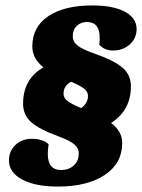

<svg xmlns="http://www.w3.org/2000/svg" viewBox="-20 -675 523 707"><path d="M193 12Q110 12 61.5 -14Q13 -40 13 -84Q13 -119 37 -141.5Q61 -164 98 -164Q136 -164 159 -144Q156 -123 156 -108Q156 -49 205 -49Q233 -49 251.5 -65.5Q270 -82 270 -110Q270 -130 253 -144Q236 -158 195 -173Q124 -199 94.5 -225.5Q65 -252 65 -293Q65 -384 140 -427Q99 -459 99 -504Q99 -576 158 -615.5Q217 -655 320 -655Q396 -655 439.5 -632Q483 -609 483 -568Q483 -534 458 -511.5Q433 -489 397 -489Q364 -489 345 -511Q347 -518 347 -524.5Q347 -531 347 -537Q347 -594 300 -594Q278 -594 263 -580Q248 -566 248 -542Q248 -521 266 -507Q284 -493 327 -478Q401 -452 431.5 -425.5Q462 -399 462 -357Q462 -269 389 -222Q430 -192 430 -148Q430 -74 366 -31Q302 12 193 12ZM214 -330Q214 -314 228.5 -303Q243 -292 279 -277Q304 -295 304 -322Q304 -337 290.5 -348Q277 -359 242 -374Q214 -360 214 -330Z"/></svg>

Font: Petrona Black
Style: Italic
Weight: 900
Italic angle: -9°
Designer: Ringo R. Seeber
Foundry: Ringo R. Seeber
Version: Version 2.001; ttfautohint (v1.8.3)